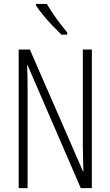

<svg xmlns="http://www.w3.org/2000/svg" viewBox="-20 -969 568 989"><path d="M453.1 0H396L122.1 -633.3H119.6Q121.1 -605 121.6 -574.7Q122.1 -544.4 122.1 -506.8V0H76.2V-713.9H133.8L407.2 -86.9H409.7Q408.7 -124.5 407.7 -160.2Q406.7 -195.8 406.7 -220.2V-713.9H453.1ZM221.2 -948.7Q243.7 -910.2 271.7 -871.8Q299.8 -833.5 326.2 -801.8V-790.5H296.4Q276.9 -809.1 252.2 -835Q227.5 -860.8 204.1 -888.9Q180.7 -917 165.5 -940.9V-948.7Z"/></svg>

Font: Open Sans Condensed Light
Style: Regular
Weight: 300
Width: 3
Designer: Monotype Design Team
Foundry: Monotype Imaging Inc.
Version: Version 3.003; ttfautohint (v1.8.4)